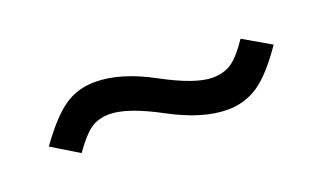

<svg xmlns="http://www.w3.org/2000/svg" viewBox="-33 -452 629 376"><g transform="rotate(-20 282.0 -264.0)"><path d="M170 -334Q223 -334 288.5 -298.5Q354 -263 390 -263Q414 -263 430.5 -274.5Q447 -286 467 -316L524 -283Q489 -232 460.5 -213Q432 -194 396 -194Q344 -194 278 -229.5Q212 -265 175 -265Q151 -265 135 -253.5Q119 -242 98 -212L42 -246Q77 -295 105 -314.5Q133 -334 170 -334Z"/></g></svg>

Font: MM Ethnic
Style: Regular
Weight: 400
Designer: Khon Soe Zaw Thu
Version: Version 1.00 July 18, 2016, initial release